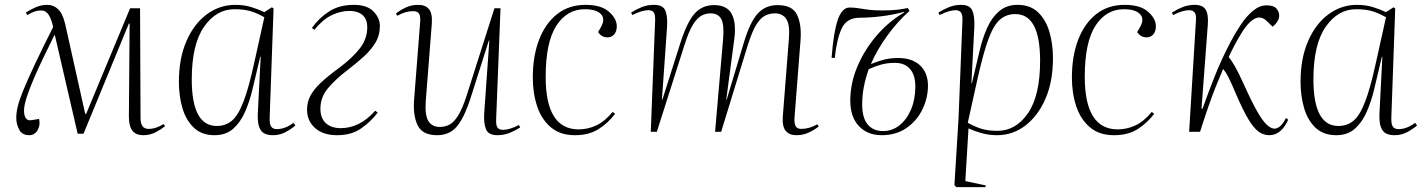

<svg xmlns="http://www.w3.org/2000/svg" viewBox="-20 -543 5867 791"><path d="M324 8H300L206 -398H204Q183 -355 161 -310Q139 -265 120.5 -222Q102 -179 90.5 -144Q79 -109 79 -87Q79 -67 86.5 -56Q94 -45 110 -48L141 -53Q147 -28 135 -7Q123 14 100 14Q71 14 59 -9Q47 -32 47 -57Q47 -80 53.5 -106Q60 -132 76.5 -172.5Q93 -213 124 -279Q144 -320 162 -357.5Q180 -395 199 -432Q192 -464 180.5 -482Q169 -500 149 -500Q137 -500 124 -496Q111 -492 93 -481L86 -491Q106 -504 128 -513.5Q150 -523 175 -523Q201 -523 220 -504.5Q239 -486 249 -442L331 -74H335L516 -509H557L559 -56Q559 -12 592 -12Q608 -12 623 -17Q638 -22 654 -32L660 -23Q644 -10 621 2Q598 14 570 14Q540 14 525.5 -4.5Q511 -23 511 -63L514 -446H511Z M1091 -59Q1090 -31 1097.5 -21Q1105 -11 1120 -11Q1155 -11 1189 -37L1197 -26Q1178 -10 1155 2Q1132 14 1104 14Q1067 14 1053.5 -8Q1040 -30 1042 -73L1054 -309H1052L1020 -174Q1008 -124 989 -81Q970 -38 940 -12Q910 14 864 14Q811 14 778.5 -17Q746 -48 731.5 -98Q717 -148 717 -206Q717 -302 748 -373.5Q779 -445 832 -484Q885 -523 949 -523Q985 -523 1014.5 -514Q1044 -505 1069 -493L1100 -513L1107 -508ZM873 -24Q909 -24 935 -45.5Q961 -67 983 -124Q1005 -181 1028 -287L1069 -472Q1035 -491 1008.5 -498Q982 -505 946 -505Q871 -505 820.5 -432.5Q770 -360 770 -216Q770 -24 873 -24Z M1265 -428Q1294 -469 1336 -496Q1378 -523 1438 -523Q1492 -523 1518.5 -496Q1545 -469 1545 -436Q1545 -397 1526 -366Q1507 -335 1476 -307.5Q1445 -280 1410 -253Q1364 -218 1332 -180.5Q1300 -143 1300 -95Q1300 -56 1322.5 -35.5Q1345 -15 1384 -15Q1422 -15 1457.5 -32.5Q1493 -50 1526 -87L1536 -79Q1508 -42 1468 -14Q1428 14 1369 14Q1311 14 1278 -15.5Q1245 -45 1245 -91Q1245 -122 1258.5 -148Q1272 -174 1301 -201.5Q1330 -229 1378 -264Q1434 -306 1463.5 -345Q1493 -384 1493 -430Q1493 -465 1473 -481.5Q1453 -498 1420 -498Q1383 -498 1346.5 -480.5Q1310 -463 1275 -420Z M1611 -487Q1628 -501 1651.5 -512Q1675 -523 1703 -523Q1733 -523 1747.5 -505Q1762 -487 1759 -446L1734 -126Q1730 -68 1745 -44Q1760 -20 1792 -20Q1813 -20 1831.5 -29.5Q1850 -39 1867.5 -67Q1885 -95 1903 -151L2017 -509H2042L2024 -51Q2023 -27 2029.5 -17.5Q2036 -8 2052 -8Q2064 -8 2080 -12.5Q2096 -17 2118 -28L2123 -18Q2103 -5 2079.5 4.5Q2056 14 2029 14Q1992 14 1982 -11Q1972 -36 1975 -79L1996 -376H1994L1920 -143Q1892 -56 1861.5 -21Q1831 14 1781 14Q1720 14 1700.5 -27Q1681 -68 1686 -132L1711 -453Q1713 -476 1706.5 -486.5Q1700 -497 1683 -497Q1649 -497 1617 -478Z M2392 -523Q2457 -523 2489 -494.5Q2521 -466 2521 -435Q2521 -413 2510 -401Q2499 -389 2483 -389Q2458 -389 2444 -411L2455 -430Q2475 -464 2456 -484.5Q2437 -505 2389 -505Q2316 -505 2272 -437Q2228 -369 2228 -226Q2228 -10 2364 -10Q2401 -10 2436 -26Q2471 -42 2504 -82L2514 -74Q2486 -37 2446.5 -11.5Q2407 14 2348 14Q2288 14 2249.5 -18.5Q2211 -51 2193 -105Q2175 -159 2175 -223Q2175 -312 2201 -379.5Q2227 -447 2275.5 -485Q2324 -523 2392 -523Z M2959 -382Q2964 -441 2951.5 -464.5Q2939 -488 2907 -488Q2889 -488 2871 -479Q2853 -470 2835.5 -442.5Q2818 -415 2800 -358L2686 0H2661L2679 -458Q2680 -482 2673.5 -491.5Q2667 -501 2651 -501Q2639 -501 2623 -496.5Q2607 -492 2585 -481L2580 -491Q2600 -504 2623.5 -513.5Q2647 -523 2674 -523Q2712 -523 2721.5 -498.5Q2731 -474 2728 -430L2707 -133H2709L2783 -366Q2811 -453 2842 -487.5Q2873 -522 2922 -522Q2975 -522 2994.5 -485.5Q3014 -449 3005 -381L2972 -133H2974L3044 -366Q3070 -453 3102 -487.5Q3134 -522 3183 -522Q3245 -522 3264 -481.5Q3283 -441 3278 -377L3253 -56Q3252 -34 3258 -23Q3264 -12 3281 -12Q3315 -12 3347 -31L3353 -22Q3337 -9 3313 2.5Q3289 14 3261 14Q3231 14 3216.5 -4.5Q3202 -23 3205 -63L3230 -382Q3235 -441 3219.5 -464.5Q3204 -488 3172 -488Q3152 -488 3133 -479Q3114 -470 3096.5 -442.5Q3079 -415 3061 -358L2951 0H2926Z M3568 -279Q3594 -290 3621 -297Q3648 -304 3681 -304Q3738 -304 3770.5 -273.5Q3803 -243 3803 -190Q3803 -140 3780.5 -93Q3758 -46 3715 -16Q3672 14 3612 14Q3554 14 3518.5 -23.5Q3483 -61 3483 -129Q3483 -200 3512.5 -269.5Q3542 -339 3592.5 -397.5Q3643 -456 3706 -492L3704 -494Q3660 -482 3611.5 -476Q3563 -470 3522 -470Q3468 -470 3447.5 -425.5Q3427 -381 3419 -304L3406 -305Q3414 -411 3431.5 -461.5Q3449 -512 3480 -512Q3499 -512 3517 -509Q3535 -506 3558 -503Q3581 -500 3616 -500Q3653 -500 3677 -503Q3701 -506 3720 -510L3727 -498Q3678 -455 3635 -395.5Q3592 -336 3568 -279ZM3559 -258Q3532 -183 3532 -113Q3532 -57 3555 -30Q3578 -3 3618 -3Q3656 -3 3686 -27Q3716 -51 3733.5 -92.5Q3751 -134 3751 -187Q3751 -234 3729 -259Q3707 -284 3667 -284Q3636 -284 3610.5 -277Q3585 -270 3559 -258Z M3945 -458Q3946 -482 3939 -491.5Q3932 -501 3917 -501Q3905 -501 3889 -496.5Q3873 -492 3851 -481L3846 -491Q3866 -504 3889.5 -513.5Q3913 -523 3940 -523Q3975 -523 3985.5 -500Q3996 -477 3994 -430L3982 -200H3984L4016 -335Q4028 -386 4047 -428.5Q4066 -471 4096.5 -497Q4127 -523 4172 -523Q4225 -523 4257 -492Q4289 -461 4303.5 -411Q4318 -361 4318 -303Q4318 -207 4287 -136Q4256 -65 4204 -25.5Q4152 14 4088 14Q4054 14 4024 5.5Q3994 -3 3970 -14L3957 203L4041 221L4040 228H3920L3912 220L3929 -56ZM4163 -485Q4127 -485 4101 -463.5Q4075 -442 4053.5 -385.5Q4032 -329 4008 -222L3967 -37Q3998 -20 4025 -12Q4052 -4 4089 -4Q4165 -4 4215 -76.5Q4265 -149 4265 -293Q4265 -485 4163 -485Z M4613 -523Q4678 -523 4710 -494.5Q4742 -466 4742 -435Q4742 -413 4731 -401Q4720 -389 4704 -389Q4679 -389 4665 -411L4676 -430Q4696 -464 4677 -484.5Q4658 -505 4610 -505Q4537 -505 4493 -437Q4449 -369 4449 -226Q4449 -10 4585 -10Q4622 -10 4657 -26Q4692 -42 4725 -82L4735 -74Q4707 -37 4667.5 -11.5Q4628 14 4569 14Q4509 14 4470.5 -18.5Q4432 -51 4414 -105Q4396 -159 4396 -223Q4396 -312 4422 -379.5Q4448 -447 4496.5 -485Q4545 -523 4613 -523Z M4930 -96 4934 -95Q4955 -154 4982.5 -224Q5010 -294 5049 -369Q5069 -407 5092 -441.5Q5115 -476 5142 -498.5Q5169 -521 5198 -521Q5227 -521 5238.5 -508Q5250 -495 5250 -479Q5250 -455 5223 -433L5198 -457Q5184 -471 5167 -471Q5132 -470 5090 -399Q5080 -383 5067 -358.5Q5054 -334 5042 -308Q5053 -295 5067 -271Q5081 -247 5106 -192Q5138 -121 5160.5 -82Q5183 -43 5200 -28Q5217 -13 5230 -13Q5242 -13 5253.5 -22.5Q5265 -32 5278 -57L5287 -50Q5275 -21 5255 -3.5Q5235 14 5209 14Q5186 14 5166 0Q5146 -14 5123.5 -51Q5101 -88 5071 -158Q5055 -196 5045.5 -215.5Q5036 -235 5030 -244Q5024 -253 5019 -259Q5001 -217 4987 -181.5Q4973 -146 4958.5 -104.5Q4944 -63 4924 0H4879L4907 -458Q4909 -482 4901.5 -491.5Q4894 -501 4879 -501Q4867 -501 4851 -496.5Q4835 -492 4813 -481L4808 -491Q4828 -504 4851.5 -513.5Q4875 -523 4902 -523Q4935 -523 4947 -503.5Q4959 -484 4956 -442Z M5712 -59Q5711 -31 5718.5 -21Q5726 -11 5741 -11Q5776 -11 5810 -37L5818 -26Q5799 -10 5776 2Q5753 14 5725 14Q5688 14 5674.5 -8Q5661 -30 5663 -73L5675 -309H5673L5641 -174Q5629 -124 5610 -81Q5591 -38 5561 -12Q5531 14 5485 14Q5432 14 5399.5 -17Q5367 -48 5352.5 -98Q5338 -148 5338 -206Q5338 -302 5369 -373.5Q5400 -445 5453 -484Q5506 -523 5570 -523Q5606 -523 5635.5 -514Q5665 -505 5690 -493L5721 -513L5728 -508ZM5494 -24Q5530 -24 5556 -45.5Q5582 -67 5604 -124Q5626 -181 5649 -287L5690 -472Q5656 -491 5629.5 -498Q5603 -505 5567 -505Q5492 -505 5441.5 -432.5Q5391 -360 5391 -216Q5391 -24 5494 -24Z"/></svg>

Font: Display Extralight
Style: Italic
Weight: 200
Italic angle: -2°
Designer: Latin by Veronika Burian and Jose Scaglione. Greek by Irene Vlachou. Cyrillic by Vera Evstafieva
Foundry: TypeTogether
Version: Version 3.002